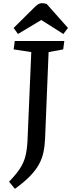

<svg xmlns="http://www.w3.org/2000/svg" viewBox="-20 -958 455 1209"><path d="M177 -630 66 -647 73 -700H385L378 -647L286 -630L264 -88Q262 -39 253.5 1Q245 41 225 77.5Q205 114 168.5 151.5Q132 189 74 231L37 186Q80 142 104.5 105Q129 68 139.5 27.5Q150 -13 153 -68ZM408 -782 379 -744 240 -832 93 -744 66 -782 192 -907Q206 -922 218.5 -930Q231 -938 245 -938Q254 -938 260.5 -936.5Q267 -935 274 -933Z"/></svg>

Font: Literata 7pt Medium
Style: Italic
Weight: 500
Italic angle: -2°
Designer: Latin by Veronika Burian and Jose Scaglione. Greek by Irene Vlachou. Cyrillic by Vera Evstafieva
Foundry: TypeTogether
Version: Version 3.002